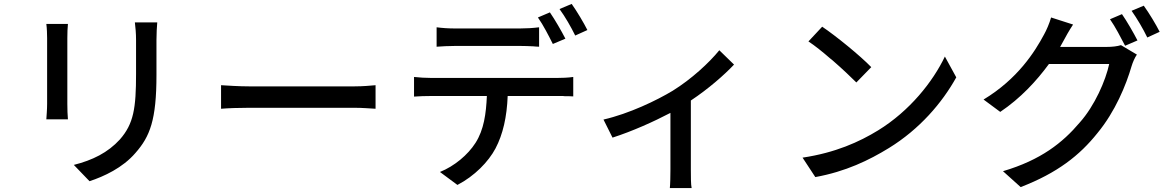

<svg xmlns="http://www.w3.org/2000/svg" viewBox="-20 -878 5970 978"><path d="M670 -99C744 -183 777 -267 777 -496V-674C777 -710 779 -738 781 -764H667C670 -738 673 -710 673 -674V-502C673 -327 661 -248 591 -168C529 -100 451 -62 356 -38L436 45C509 21 605 -23 670 -99ZM323 -349V-684C323 -712 324 -735 326 -756H216C219 -735 220 -702 220 -684V-349C220 -320 217 -287 216 -270H326C324 -290 323 -323 323 -349Z M1893 -444C1868 -442 1832 -438 1784 -438H1251C1197 -438 1139 -442 1106 -444V-324C1140 -327 1196 -329 1251 -329H1784C1828 -329 1871 -325 1893 -324V-444Z M2972 -725C2954 -761 2919 -820 2892 -858L2830 -832C2858 -794 2889 -740 2910 -697L2972 -725ZM2860 -681C2840 -720 2806 -779 2781 -815L2720 -789C2747 -751 2776 -694 2796 -654L2860 -681ZM2726 -739C2695 -735 2660 -733 2629 -733H2298C2265 -733 2234 -735 2204 -739V-640C2231 -642 2265 -644 2299 -644H2629C2652 -644 2675 -643 2697 -642L2707 -641C2714 -641 2720 -640 2726 -640V-739ZM2504 -122C2542 -194 2562 -283 2566 -389H2818C2828 -389 2837 -389 2847 -389L2857 -388C2872 -388 2887 -388 2900 -387V-486C2874 -482 2839 -481 2818 -481H2177C2146 -481 2117 -483 2089 -486V-386C2117 -388 2147 -389 2177 -389H2460C2456 -299 2445 -217 2402 -150C2363 -89 2295 -32 2221 -2L2310 64C2397 19 2468 -54 2504 -122Z M3499 -14V-366C3588 -425 3669 -496 3719 -549L3644 -622C3592 -558 3502 -475 3407 -416C3326 -367 3185 -299 3054 -269L3100 -177C3200 -209 3309 -258 3395 -303V-14C3395 18 3394 63 3392 80H3503C3499 63 3499 18 3499 -14Z M4418 -536C4362 -594 4238 -695 4168 -742L4098 -667C4130 -646 4170 -614 4209 -580L4218 -573L4226 -566C4272 -526 4315 -485 4342 -458L4418 -536ZM4508 -124C4664 -220 4779 -354 4851 -484L4793 -590C4732 -462 4614 -313 4453 -214C4357 -155 4235 -100 4068 -75L4133 24C4288 -4 4407 -62 4508 -124Z M5887 -716C5869 -752 5833 -812 5806 -849L5744 -823C5771 -785 5803 -731 5824 -687L5887 -716ZM5774 -672C5754 -711 5720 -770 5695 -806L5634 -780C5661 -742 5690 -685 5711 -645L5774 -672ZM5570 -200C5661 -310 5716 -445 5744 -541C5750 -561 5760 -584 5771 -600L5690 -648C5671 -642 5645 -639 5617 -639H5380C5386 -649 5390 -657 5395 -666C5406 -687 5426 -723 5446 -753L5334 -789C5326 -760 5310 -723 5298 -702C5251 -614 5164 -476 4990 -371L5075 -308C5179 -378 5260 -466 5323 -552H5630C5612 -468 5556 -339 5480 -254C5393 -151 5282 -63 5089 -6L5179 75C5366 3 5480 -87 5570 -200Z"/></svg>

Font: Glow Sans SC Normal Medium
Style: Regular
Weight: 600
Designer: Ryoko NISHIZUKA (kana, bopomofo & ideographs); Paul D. Hunt (Latin, Greek & Cyrillic); Sandoll Communications, Soo-young
Version: Version 0.93